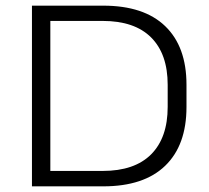

<svg xmlns="http://www.w3.org/2000/svg" viewBox="-20 -659 738 679"><path d="M138.5 0V-54.5H343Q456 -54.5 514.5 -113.2Q573 -172 573 -281V-359Q573 -468 514.5 -526.5Q456 -585 343 -585H136V-639H345Q489 -639 564.2 -566.5Q639.5 -494 639.5 -359.5V-280.5Q639.5 -145.5 564.2 -72.8Q489 0 345 0ZM93 0V-639H158V0Z"/></svg>

Font: Anek Gujarati SemiExpanded Light
Style: Regular
Weight: 300
Width: 6
Designer: Mrunmayee Ghaisas (Gujarati), Yesha Goshar (Latin)
Foundry: Ek Type
Version: Version 1.003